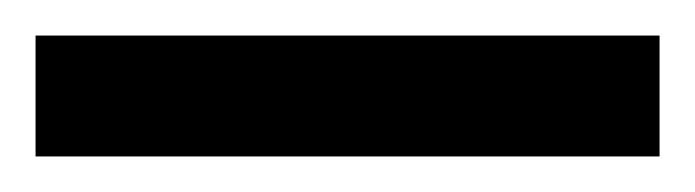

<svg xmlns="http://www.w3.org/2000/svg" viewBox="-22 70 391 108"><path d="M349 158H-2V90H349Z"/></svg>

Font: Noto Sans Sinhala UI ExtraCondensed
Style: Bold
Weight: 700
Width: 2
Designer: Jelle Bosma - Monotype Design Team
Foundry: Monotype Imaging Inc.
Version: Version 2.006; ttfautohint (v1.8.4.7-5d5b)